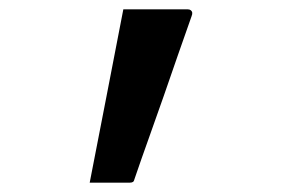

<svg xmlns="http://www.w3.org/2000/svg" viewBox="-20 -191 640 411"><path d="M258 200H172Q181 154 190 107.5Q199 61 208 15L226 -78Q235 -125 244 -171H382Q386 -171 388.5 -169Q391 -167 391.5 -164Q392 -161 390 -156Q376 -117 361 -73.5Q346 -30 330.5 14.5Q315 59 299 103.5Q283 148 268 192Q267 197 264.5 198.5Q262 200 258 200Z"/></svg>

Font: Code D OnePiece
Style: Regular
Weight: 400
Version: Version 1.085; ttfautohint (v1.8.4.7-5d5b);Nerd Fonts 3.0.2